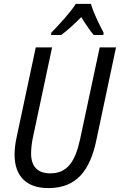

<svg xmlns="http://www.w3.org/2000/svg" viewBox="-20 -958 617 988"><path d="M243 -778H295C326 -801 362 -833 398 -870C420 -834 443 -801 462 -778H512L513 -790C493 -827 460 -894 448 -938H370C341 -892 283 -830 244 -790ZM229 10C376 10 443 -84 475 -233L577 -714H493L392 -241C366 -123 325 -66 238 -66C173 -66 140 -102 140 -168C140 -189 143 -221 149 -249L248 -714H164L66 -254C58 -219 55 -186 55 -162C55 -53 115 10 229 10Z"/></svg>

Font: Noto Sans Display SemiCondensed
Style: Italic
Weight: 400
Width: 4
Italic angle: -12°
Designer: Monotype Design Team
Foundry: Monotype Imaging Inc.
Version: Version 1.900